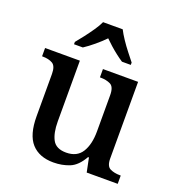

<svg xmlns="http://www.w3.org/2000/svg" viewBox="-139 -879 924 1001"><g transform="rotate(20 323.0 -378.0)"><path d="M268 10Q189 10 146.5 -37Q104 -84 104 -187V-421Q104 -465 82.5 -477.5Q61 -490 27 -490H24V-536H217V-199Q217 -135 237 -98Q257 -61 313 -61Q373 -61 400 -104.5Q427 -148 427 -220V-421Q427 -467 404 -478.5Q381 -490 348 -490H345V-536H540V-111Q540 -68 563 -57Q586 -46 617 -46H622V0H450L434 -78H429Q398 -23 357 -6.5Q316 10 268 10ZM159 -619Q175 -638 195 -664Q215 -690 233.5 -717Q252 -744 262 -766H371Q382 -744 400 -717Q418 -690 438.5 -664Q459 -638 474 -619V-606H425Q408 -617 388 -632.5Q368 -648 349.5 -664.5Q331 -681 316 -696Q294 -673 264 -648Q234 -623 208 -606H159Z"/></g></svg>

Font: Noto Serif Khojki Medium
Style: Regular
Weight: 500
Version: Version 2.003